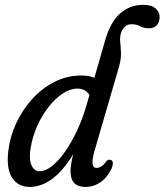

<svg xmlns="http://www.w3.org/2000/svg" viewBox="-20 -748 666 777"><path d="M431.5 -66Q414.5 -29.5 386.5 -10.5Q358.5 8.5 326 8.5Q265.5 8.5 265.5 -54.5Q265.5 -67 267.8 -83Q270 -99 276.5 -124Q234 -55 190 -23.2Q146 8.5 100.5 8.5Q52.5 8.5 28.5 -29.5Q4.5 -67.5 14 -140.5Q21 -196.5 46 -250.2Q71 -304 110.5 -347.5Q150 -391 200.8 -416.8Q251.5 -442.5 310.5 -442.5Q340 -442.5 362 -433L406 -586.5Q427.5 -660.5 467.2 -694.5Q507 -728.5 559 -728.5Q593 -728.5 609.5 -713.8Q626 -699 626 -679.5Q626 -658.5 614.8 -646Q603.5 -633.5 582.5 -633.5Q563 -633.5 547.5 -641.8Q532 -650 512.5 -650Q483.5 -650 470 -616Q464.5 -598 466.5 -578.2Q468.5 -558.5 469.5 -534.5Q470.5 -510.5 462.5 -481L362.5 -137.5Q353 -105.5 354.5 -87Q356 -68.5 371.5 -68.5Q380 -68.5 389.2 -74Q398.5 -79.5 410.5 -95Q418 -104 426 -101Q444 -98.5 431.5 -66ZM104 -149Q96.5 -106 107 -80.5Q117.5 -55 140.5 -55Q164 -55 190.8 -76.2Q217.5 -97.5 243.2 -134.2Q269 -171 291.2 -218.2Q313.5 -265.5 328.5 -317L342 -363.5Q326 -389.5 293 -389.5Q264 -389.5 233.8 -369.5Q203.5 -349.5 176.8 -315.5Q150 -281.5 130.8 -238.5Q111.5 -195.5 104 -149Z"/></svg>

Font: Fraunces 144pt S100
Style: Italic
Weight: 400
Italic angle: -16°
Version: Version 1.000; ttfautohint (v1.8.3)